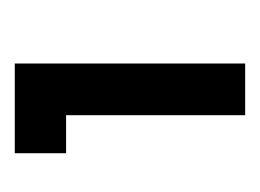

<svg xmlns="http://www.w3.org/2000/svg" viewBox="-66 -799 352 260"><g transform="rotate(-90 110.0 -669.0)"><path d="M84 -513H154V-825H32.5V-755.5H84Z"/></g></svg>

Font: Spartan
Style: Bold
Weight: 700
Designer: Matt Bailey, Mirko Velimirovic
Foundry: Matt Bailey
Version: Version 1.003; ttfautohint (v1.8.3)